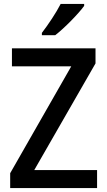

<svg xmlns="http://www.w3.org/2000/svg" viewBox="-20 -961 546 981"><path d="M410 -931V-941H290C267 -896 227 -836 194 -793V-781H262C309 -817 383 -893 410 -931ZM476 0V-92H155L468 -637V-714H41V-622H344L32 -76V0Z"/></svg>

Font: Noto Sans Khmer SemiCondensed Medium
Style: Regular
Weight: 500
Width: 4
Designer: Danh Hong and the Monotype Design Team
Foundry: Monotype Imaging Inc.
Version: Version 2.004